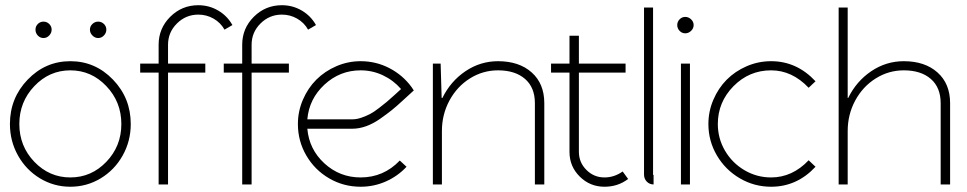

<svg xmlns="http://www.w3.org/2000/svg" viewBox="-20 -708 3711 737"><path d="M334.7 -571.8Q325.2 -581.5 325.2 -594.2Q325.2 -606.9 334.7 -616Q344.2 -625 356.9 -625Q369.6 -625 378.9 -616Q388.2 -606.9 388.2 -594.2Q388.2 -581.5 378.9 -571.8Q369.6 -562 356.9 -562Q344.2 -562 334.7 -571.8ZM116.2 -594.2Q116.2 -606.9 125.2 -616Q134.3 -625 147 -625Q159.7 -625 168.9 -616Q178.2 -606.9 178.2 -594.2Q178.2 -581.5 168.9 -571.8Q159.7 -562 147 -562Q134.3 -562 125.2 -571.5Q116.2 -581.1 116.2 -594.2ZM481.9 -231.9Q481.9 -166.5 450.9 -111.1Q419.9 -55.7 366.5 -23.4Q313 8.8 250 8.8Q187 8.8 133.5 -23.4Q80.1 -55.7 49.1 -111.1Q18.1 -166.5 18.1 -231.9Q18.1 -331.5 86.2 -402.3Q154.3 -473.1 250 -473.1Q345.7 -473.1 413.8 -402.3Q481.9 -331.5 481.9 -231.9ZM388.2 -377.4Q330.6 -438 250 -438Q169.4 -438 111.8 -377.4Q54.2 -316.9 54.2 -231.9Q54.2 -147 111.8 -86.9Q169.4 -26.9 250 -26.9Q330.6 -26.9 388.2 -86.9Q445.8 -147 445.8 -231.9Q445.8 -316.9 388.2 -377.4Z M588.9 0V-429.2H518.1V-463.9H588.9V-536.1Q588.9 -599.1 633.5 -643.6Q678.2 -688 741.2 -688Q782.7 -688 817.6 -667.5Q852.5 -647 872.1 -611.8L841.8 -594.2Q826.7 -621.1 799.8 -636.5Q772.9 -651.9 741.2 -651.9Q693.4 -651.9 659.2 -617.9Q625 -584 625 -536.1V-463.9H768.1V-429.2H625V0Z M909.7 0V-429.2H838.9V-463.9H909.7V-536.1Q909.7 -599.1 954.3 -643.6Q999 -688 1062 -688Q1103.5 -688 1138.4 -667.5Q1173.3 -647 1192.9 -611.8L1162.6 -594.2Q1147.5 -621.1 1120.6 -636.5Q1093.8 -651.9 1062 -651.9Q1014.2 -651.9 980 -617.9Q945.8 -584 945.8 -536.1V-463.9H1088.9V-429.2H945.8V0Z M1333.5 -250Q1349.6 -250 1368.2 -256.6Q1386.7 -263.2 1400.4 -270.3Q1414.1 -277.3 1435.3 -293.7Q1456.5 -310.1 1464.8 -317.1Q1473.1 -324.2 1495.4 -344.2Q1517.6 -364.3 1519.5 -366.2Q1490.2 -399.9 1450 -418.9Q1409.7 -438 1364.3 -438Q1284.7 -438 1225.6 -383.3Q1166.5 -328.6 1159.7 -250ZM1332.5 -213.9H1159.7Q1166.5 -134.8 1225.3 -80.8Q1284.2 -26.9 1364.3 -26.9Q1452.6 -26.9 1514.6 -91.8L1540.5 -67.9Q1506.8 -31.7 1461.2 -11.5Q1415.5 8.8 1364.3 8.8Q1298.8 8.8 1243.4 -23.4Q1188 -55.7 1155.8 -111.1Q1123.5 -166.5 1123.5 -231.9Q1123.5 -280.8 1142.8 -325.4Q1162.1 -370.1 1194.3 -402.3Q1226.6 -434.6 1271.2 -453.9Q1315.9 -473.1 1364.3 -473.1Q1423.3 -473.1 1474.6 -446.5Q1525.9 -419.9 1559.6 -374L1568.4 -360.8L1556.6 -350.1Q1549.8 -344.2 1525.9 -322Q1502 -299.8 1483.4 -284.9Q1464.8 -270 1438.7 -251.7Q1412.6 -233.4 1385.5 -223.6Q1358.4 -213.9 1332.5 -213.9Z M1641.6 -463.9H1671.4L1675.3 -332H1678.2Q1709.5 -396 1766.6 -434.6Q1823.7 -473.1 1891.6 -473.1Q1972.7 -473.1 2021 -429.9Q2069.3 -386.7 2069.3 -312V0H2033.2V-312Q2033.2 -372.1 1995.4 -405Q1957.5 -438 1891.6 -438Q1833.5 -438 1783.9 -407Q1734.4 -376 1705.3 -322.3Q1676.3 -268.6 1676.3 -205.1V0H1641.6Z M2166 -570.8H2202.1V-463.9H2381.3V-429.2H2202.1V-125Q2202.1 -84.5 2231 -55.7Q2259.8 -26.9 2300.3 -26.9Q2337.9 -26.9 2370.1 -49.8L2391.1 -21Q2352.1 8.8 2300.3 8.8Q2244.6 8.8 2205.3 -30.3Q2166 -69.3 2166 -125V-429.2H2095.2V-463.9H2166Z M2452.1 -679.2H2486.8V-38.1Q2486.8 -36.1 2488.8 -36.1V0Q2473.1 0 2462.6 -11Q2452.1 -22 2452.1 -38.1Z M2593.8 -463.9H2628.4V0H2593.8ZM2588.6 -589.6Q2579.6 -599.1 2579.6 -611.8Q2579.6 -624.5 2588.6 -633.8Q2597.7 -643.1 2610.4 -643.1Q2623 -643.1 2632.8 -633.8Q2642.6 -624.5 2642.6 -611.8Q2642.6 -599.1 2632.8 -589.6Q2623 -580.1 2610.4 -580.1Q2597.7 -580.1 2588.6 -589.6Z M2939.9 -473.1Q3038.6 -473.1 3110.4 -396L3084 -371.1Q3020.5 -438 2939.9 -438Q2855.5 -438 2795.4 -377Q2735.4 -315.9 2735.4 -231.9Q2735.4 -176.8 2762.9 -129.6Q2790.5 -82.5 2837.6 -54.7Q2884.8 -26.9 2939.9 -26.9Q3021.5 -26.9 3084 -92.8L3110.4 -67.9Q3039.1 8.8 2939.9 8.8Q2875 8.8 2819.6 -23.7Q2764.2 -56.2 2731.7 -111.6Q2699.2 -167 2699.2 -231.9Q2699.2 -280.8 2718.3 -325.2Q2737.3 -369.6 2769.5 -402.1Q2801.8 -434.6 2846.4 -453.9Q2891.1 -473.1 2939.9 -473.1Z M3199.2 -679.2H3233.9V-332H3235.8Q3267.1 -396 3324.2 -434.6Q3381.3 -473.1 3449.2 -473.1Q3530.3 -473.1 3578.6 -429.9Q3627 -386.7 3627 -312V0H3590.8V-312Q3590.8 -372.1 3553 -405Q3515.1 -438 3449.2 -438Q3391.1 -438 3341.6 -407Q3292 -376 3262.9 -322.3Q3233.9 -268.6 3233.9 -205.1V0H3199.2Z"/></svg>

Font: RawengulkSans
Style: Regular
Weight: 500
Designer: gluk (gluksza@wp.pl)
Foundry: gluk (gluksza@wp.pl)
Version: Version 0.94